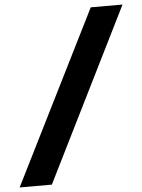

<svg xmlns="http://www.w3.org/2000/svg" viewBox="-98 -792 682 921"><g transform="rotate(-5 243.0 -331.5)"><path d="M374 -747H527L114 84H-41Z"/></g></svg>

Font: Oak Sans ExtraBold
Style: Italic
Weight: 800
Italic angle: -9.49998°
Foundry: Erik Kennedy, Walven
Version: Version 1.000